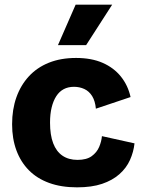

<svg xmlns="http://www.w3.org/2000/svg" viewBox="-20 -791 611 825"><path d="M311 14Q243 14 191 -5Q139 -24 104 -59.5Q69 -95 50.5 -145Q32 -195 32 -257Q32 -321 50.5 -373Q69 -425 104 -463Q139 -501 190 -521.5Q241 -542 307 -542Q373 -542 421 -521Q469 -500 499.5 -462Q530 -424 541 -374L392 -324Q389 -357 376 -378Q363 -399 342.5 -408.5Q322 -418 298 -418Q273 -418 254 -408Q235 -398 222 -378Q209 -358 202 -329.5Q195 -301 195 -264Q195 -211 208.5 -175.5Q222 -140 248.5 -122Q275 -104 313 -104Q352 -104 374 -120Q396 -136 406 -159.5Q416 -183 418 -206L558 -175Q554 -138 538.5 -103.5Q523 -69 493 -42.5Q463 -16 418.5 -1Q374 14 311 14ZM350 -597H229L305 -771H462Z"/></svg>

Font: Bricolage Grotesque ExtraBold
Style: Regular
Weight: 800
Designer: Mathieu Triay
Foundry: Atelier Triay
Version: Version 1.001;gftools[0.9.33.dev8+g029e19f]